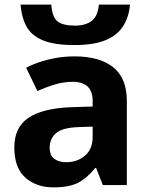

<svg xmlns="http://www.w3.org/2000/svg" viewBox="-20 -801 644 831"><path d="M302 -557Q412 -557 470.5 -509.5Q529 -462 529 -364V0H425L396 -74H392Q357 -30 318 -10Q279 10 211 10Q138 10 90 -32Q42 -74 42 -163Q42 -250 103 -291Q164 -332 286 -337L381 -340V-364Q381 -407 358.5 -427Q336 -447 296 -447Q256 -447 218 -435.5Q180 -424 142 -407L93 -508Q136 -530 190 -543.5Q244 -557 302 -557ZM381 -253 323 -251Q251 -249 223 -225Q195 -201 195 -162Q195 -128 215 -113.5Q235 -99 267 -99Q315 -99 348 -127.5Q381 -156 381 -208ZM543 -781Q538 -729 514 -689.5Q490 -650 439 -628Q388 -606 302 -606Q214 -606 164.5 -627Q115 -648 94 -687.5Q73 -727 69 -781H202Q206 -726 229.5 -708Q253 -690 305 -690Q348 -690 375.5 -709.5Q403 -729 408 -781Z"/></svg>

Font: Noto Sans
Style: Bold
Weight: 700
Designer: Monotype Design Team
Foundry: Monotype Imaging Inc.
Version: Version 2.000;GOOG;noto-source:20170915:90ef993387c0; ttfaut